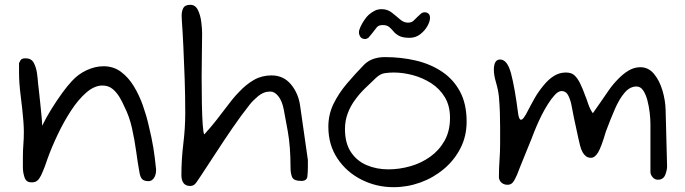

<svg xmlns="http://www.w3.org/2000/svg" viewBox="-20 -777 2843 797"><path d="M112 -20Q97 -20 90 -27Q83 -34 80 -47Q75 -64 75 -83V-122Q75 -154 77 -177.5Q79 -201 79 -229Q79 -239 78.5 -250.5Q78 -262 77 -275Q73 -324 66 -378Q59 -432 59 -476V-515Q65 -529 70.5 -532Q76 -535 86 -535Q110 -535 120 -516.5Q130 -498 133.5 -473.5Q137 -449 138 -431Q139 -424 141.5 -401Q144 -378 147 -349.5Q150 -321 152.5 -295Q155 -269 155 -255Q171 -288 193 -323.5Q215 -359 237.5 -390Q260 -421 278 -440Q304 -469 339.5 -485.5Q375 -502 410 -502Q451 -502 482 -479Q513 -456 535.5 -419Q558 -382 573 -339.5Q588 -297 597 -257Q610 -204 616.5 -164Q623 -124 628 -73Q628 -51 619 -38Q610 -25 597 -25Q578 -25 570 -33.5Q562 -42 559 -61Q552 -99 545.5 -147Q539 -195 528 -244.5Q517 -294 496 -335Q488 -354 476 -374Q464 -394 447 -408Q430 -422 405 -422Q372 -422 338.5 -393Q305 -364 275 -318Q245 -272 220 -219.5Q195 -167 178 -120Q173 -104 165.5 -84.5Q158 -65 150 -48Q143 -34 134.5 -27Q126 -20 112 -20Z M770 -5Q733 -5 733 -51Q733 -115 741 -180.5Q749 -246 749 -308Q749 -379 746.5 -451.5Q744 -524 741 -586.5Q738 -649 735 -689Q735 -695 734.5 -700.5Q734 -706 734 -711Q734 -731 741 -744Q748 -757 770 -757Q791 -757 801.5 -735.5Q812 -714 815.5 -686Q819 -658 819 -639Q819 -604 818 -555.5Q817 -507 817 -457Q817 -400 818 -347Q819 -294 821.5 -259Q824 -224 828 -219Q857 -251 878 -278Q899 -305 918 -330Q929 -345 943.5 -363Q958 -381 973 -396Q1002 -427 1034.5 -445.5Q1067 -464 1107 -464Q1157 -464 1188 -426.5Q1219 -389 1226 -337L1258 -113V-83Q1258 -64 1256 -45Q1254 -26 1231 -26Q1199 -26 1192.5 -42Q1186 -58 1186 -80Q1186 -170 1174.5 -232.5Q1163 -295 1158 -322Q1151 -358 1135.5 -377.5Q1120 -397 1102 -397Q1074 -397 1051 -377.5Q1028 -358 1016 -342Q981 -298 945 -245.5Q909 -193 875 -140.5Q841 -88 811 -43Q805 -34 795 -19.5Q785 -5 770 -5Z M1614 0Q1542 0 1480 -31.5Q1418 -63 1380.5 -119.5Q1343 -176 1343 -251Q1343 -302 1364.5 -346Q1386 -390 1420 -430Q1454 -470 1491 -508Q1508 -525 1530 -532.5Q1552 -540 1577 -540Q1646 -540 1707 -525.5Q1768 -511 1815.5 -479Q1863 -447 1890 -396Q1917 -345 1917 -272Q1917 -212 1891.5 -162Q1866 -112 1822.5 -75.5Q1779 -39 1725 -19.5Q1671 0 1614 0ZM1592 -74Q1638 -74 1683.5 -87Q1729 -100 1766 -126.5Q1803 -153 1825.5 -193Q1848 -233 1848 -288Q1848 -338 1826.5 -373.5Q1805 -409 1770 -431.5Q1735 -454 1694 -465Q1653 -476 1614 -476Q1598 -476 1578.5 -473.5Q1559 -471 1541 -454Q1519 -433 1496.5 -411.5Q1474 -390 1455 -364Q1436 -339 1424 -308Q1412 -277 1412 -241Q1412 -183 1436.5 -146Q1461 -109 1502 -91.5Q1543 -74 1592 -74ZM1497 -615Q1482 -615 1476 -624Q1470 -633 1470 -643Q1470 -652 1476.5 -666Q1483 -680 1492.5 -694Q1502 -708 1511 -716Q1524 -727 1536.5 -733Q1549 -739 1564 -739Q1588 -739 1606 -725Q1624 -711 1640 -697Q1656 -683 1673 -683Q1688 -683 1696 -690.5Q1704 -698 1714 -708Q1720 -714 1727 -720Q1734 -726 1743 -726Q1752 -726 1758.5 -720.5Q1765 -715 1765 -703Q1765 -688 1754 -668.5Q1743 -649 1724 -634.5Q1705 -620 1680 -620Q1652 -620 1637 -628Q1622 -636 1613.5 -646.5Q1605 -657 1595.5 -665Q1586 -673 1568 -673Q1552 -673 1544 -663.5Q1536 -654 1525 -639Q1521 -635 1517.5 -630Q1514 -625 1509 -620Q1501 -615 1497 -615Z M2087 -10Q2071 -10 2061 -19.5Q2051 -29 2051 -43Q2051 -78 2053.5 -112Q2056 -146 2056 -181V-252Q2056 -281 2055 -310.5Q2054 -340 2051 -376Q2048 -404 2039 -434.5Q2030 -465 2030 -487Q2030 -530 2056 -530Q2086 -530 2101.5 -471.5Q2117 -413 2131 -304Q2133 -291 2136 -285.5Q2139 -280 2142 -280Q2148 -280 2153.5 -287.5Q2159 -295 2162 -300Q2170 -315 2180.5 -335Q2191 -355 2199 -369Q2207 -383 2216.5 -396.5Q2226 -410 2236 -422Q2256 -447 2279 -461.5Q2302 -476 2329 -476Q2353 -476 2366 -463Q2379 -450 2389 -429Q2395 -417 2399.5 -405.5Q2404 -394 2408 -383Q2413 -372 2421 -347.5Q2429 -323 2441 -307L2471 -350Q2489 -376 2506.5 -401.5Q2524 -427 2546 -449Q2567 -471 2590 -484.5Q2613 -498 2638 -498Q2672 -498 2695 -470Q2718 -442 2730 -401Q2742 -360 2743 -321L2749 -90Q2750 -74 2742 -52.5Q2734 -31 2711 -31Q2698 -31 2689 -41.5Q2680 -52 2680 -63V-262Q2680 -282 2677 -308.5Q2674 -335 2667.5 -360Q2661 -385 2650 -401.5Q2639 -418 2622 -418Q2595 -418 2573 -392.5Q2551 -367 2532.5 -324.5Q2514 -282 2495 -231Q2476 -166 2462.5 -144Q2449 -122 2434 -122Q2421 -122 2413 -128Q2405 -134 2399 -144Q2392 -156 2388 -172.5Q2384 -189 2381 -202L2362 -290Q2358 -308 2353.5 -334Q2349 -360 2339.5 -379.5Q2330 -399 2311 -399Q2298 -399 2283.5 -383.5Q2269 -368 2254.5 -345Q2240 -322 2228 -298Q2216 -274 2208 -255Q2200 -236 2198 -231Q2196 -225 2186 -200Q2176 -175 2163 -143.5Q2150 -112 2139.5 -85.5Q2129 -59 2126 -51Q2116 -28 2108 -19Q2100 -10 2087 -10Z"/></svg>

Font: Fuzzy Bubbles
Style: Regular
Weight: 400
Designer: Robert E. Leuschke
Foundry: Robert E. Leuschke
Version: Version 1.010; ttfautohint (v1.8.3)